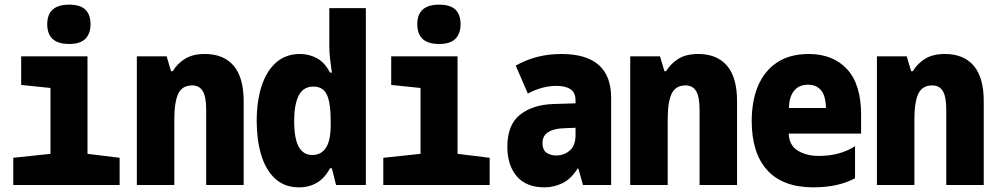

<svg xmlns="http://www.w3.org/2000/svg" viewBox="-20 -795 4280 825"><path d="M277 -606Q183 -606 183 -691Q183 -775 277 -775Q325 -775 347 -753.5Q369 -732 369 -691Q369 -651 347 -628.5Q325 -606 277 -606ZM37 0V-117L197 -134V-417L71 -430V-553H356V-134L494 -117V0Z M568 0V-553H696L715 -489H722Q743 -523 776 -543Q809 -563 860 -563Q941 -563 984 -512.5Q1027 -462 1027 -360V0H866V-322Q866 -380 851 -404Q836 -428 806 -428Q763 -428 746 -392.5Q729 -357 729 -280V0Z M1265 10Q1202 10 1161.5 -28Q1121 -66 1102 -130.5Q1083 -195 1083 -275Q1083 -360 1104 -425Q1125 -490 1166.5 -526.5Q1208 -563 1269 -563Q1308 -563 1341.5 -545Q1375 -527 1398 -483H1406Q1402 -511 1398.5 -539.5Q1395 -568 1395 -597V-760H1552V0H1424L1406 -72H1398Q1376 -30 1342 -10Q1308 10 1265 10ZM1322 -129Q1360 -129 1380.5 -160Q1401 -191 1401 -259V-274Q1401 -353 1384.5 -388Q1368 -423 1327 -423Q1283 -423 1263.5 -384.5Q1244 -346 1244 -275Q1244 -200 1263.5 -164.5Q1283 -129 1322 -129Z M1867 -606Q1773 -606 1773 -691Q1773 -775 1867 -775Q1915 -775 1937 -753.5Q1959 -732 1959 -691Q1959 -651 1937 -628.5Q1915 -606 1867 -606ZM1627 0V-117L1787 -134V-417L1661 -430V-553H1946V-134L2084 -117V0Z M2320 10Q2241 10 2200.5 -37.5Q2160 -85 2160 -164Q2160 -259 2214.5 -302Q2269 -345 2357 -348L2453 -351V-364Q2453 -397 2431.5 -411.5Q2410 -426 2371 -426Q2310 -426 2248 -393L2196 -513Q2240 -538 2288.5 -550.5Q2337 -563 2392 -563Q2606 -563 2606 -375V0H2485L2465 -71H2462Q2433 -25 2396 -7.5Q2359 10 2320 10ZM2370 -127Q2404 -127 2428.5 -148.5Q2453 -170 2453 -214V-246L2404 -244Q2361 -243 2336 -227.5Q2311 -212 2311 -180Q2311 -152 2327.5 -139.5Q2344 -127 2370 -127Z M2688 0V-553H2816L2835 -489H2842Q2863 -523 2896 -543Q2929 -563 2980 -563Q3061 -563 3104 -512.5Q3147 -462 3147 -360V0H2986V-322Q2986 -380 2971 -404Q2956 -428 2926 -428Q2883 -428 2866 -392.5Q2849 -357 2849 -280V0Z M3475 10Q3344 10 3277 -63.5Q3210 -137 3210 -275Q3210 -362 3237.5 -426.5Q3265 -491 3319.5 -527Q3374 -563 3455 -563Q3559 -563 3619.5 -498Q3680 -433 3680 -302V-221H3369Q3371 -170 3408.5 -147.5Q3446 -125 3497 -125Q3545 -125 3584.5 -136Q3624 -147 3654 -167V-29Q3619 -10 3574 0Q3529 10 3475 10ZM3529 -331Q3528 -383 3508 -407Q3488 -431 3452 -431Q3413 -431 3392 -405Q3371 -379 3370 -331Z M3748 0V-553H3876L3895 -489H3902Q3923 -523 3956 -543Q3989 -563 4040 -563Q4121 -563 4164 -512.5Q4207 -462 4207 -360V0H4046V-322Q4046 -380 4031 -404Q4016 -428 3986 -428Q3943 -428 3926 -392.5Q3909 -357 3909 -280V0Z"/></svg>

Font: Noto Sans Mono Condensed Black
Style: Regular
Weight: 900
Width: 3
Designer: Monotype Design Team
Foundry: Monotype Imaging Inc.
Version: Version 2.014